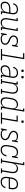

<svg xmlns="http://www.w3.org/2000/svg" viewBox="2608 -3384 783 6040"><g transform="rotate(90 3000.0 -363.5)"><path d="M165 8Q143 8 123 4Q103 0 86 -10Q69 -20 57 -36Q45 -52 39 -71Q33 -90 32.5 -111Q32 -132 35 -153Q39 -176 49.5 -199Q60 -222 78.5 -239.5Q97 -257 119.5 -268Q142 -279 166 -285.5Q190 -292 213.5 -294.5Q237 -297 260 -297H378L387 -349Q390 -368 390.5 -387.5Q391 -407 386 -425Q381 -443 371 -458Q361 -473 346 -483Q331 -493 312 -497Q293 -501 274 -501Q249 -501 223.5 -495.5Q198 -490 176 -474.5Q154 -459 139.5 -436.5Q125 -414 120 -388H80Q85 -410 94 -430.5Q103 -451 117 -469Q131 -487 149.5 -501Q168 -515 189 -523Q210 -531 231.5 -534.5Q253 -538 274 -538Q299 -538 323.5 -533Q348 -528 368.5 -516Q389 -504 403 -484.5Q417 -465 424 -442Q431 -419 430.5 -393.5Q430 -368 426 -343L375 -37H428V0H329L346 -102Q333 -77 313.5 -55.5Q294 -34 269.5 -19.5Q245 -5 218 1.5Q191 8 165 8ZM173 -29Q195 -29 217.5 -33Q240 -37 261 -47.5Q282 -58 300 -74.5Q318 -91 330.5 -110.5Q343 -130 350.5 -152Q358 -174 361 -196L372 -260H260Q241 -260 222.5 -258.5Q204 -257 184.5 -252.5Q165 -248 146.5 -240Q128 -232 112.5 -219Q97 -206 88 -188Q79 -170 76 -151Q72 -127 75 -103.5Q78 -80 91.5 -62Q105 -44 127 -36.5Q149 -29 173 -29Z M690 8Q663 8 638.5 0.5Q614 -7 595.5 -23.5Q577 -40 566 -62.5Q555 -85 551 -110.5Q547 -136 548 -162.5Q549 -189 554 -215L600 -493H547V-530H646L593 -209Q590 -188 588.5 -166.5Q587 -145 590 -125Q593 -105 601.5 -86.5Q610 -68 624 -54.5Q638 -41 658 -35Q678 -29 699 -29Q719 -29 739 -33.5Q759 -38 777 -48.5Q795 -59 810 -75Q825 -91 835 -109.5Q845 -128 851 -147.5Q857 -167 860 -187L911 -493H858V-530H957L875 -37H928V0H829L844 -90Q833 -68 816.5 -49Q800 -30 779.5 -16.5Q759 -3 736 2.5Q713 8 690 8Z M1202 8Q1202 8 1202 8Q1202 8 1202 8Q1182 8 1161.5 5Q1141 2 1123.5 -5Q1106 -12 1091 -25Q1076 -38 1067 -55L1058 0H1018L1048 -181H1088L1081 -136Q1078 -120 1079.5 -104Q1081 -88 1089 -74.5Q1097 -61 1109.5 -52Q1122 -43 1136.5 -37.5Q1151 -32 1167 -30.5Q1183 -29 1199 -29Q1222 -29 1245 -32.5Q1268 -36 1290 -46.5Q1312 -57 1328.5 -76Q1345 -95 1349 -118Q1352 -137 1346.5 -155Q1341 -173 1330.5 -187Q1320 -201 1305.5 -211Q1291 -221 1275 -228.5Q1259 -236 1242 -242.5Q1225 -249 1208.5 -256Q1192 -263 1176.5 -271.5Q1161 -280 1147.5 -291.5Q1134 -303 1123 -317Q1112 -331 1104.5 -347Q1097 -363 1094.5 -381.5Q1092 -400 1095 -419Q1098 -437 1106.5 -454.5Q1115 -472 1127.5 -486.5Q1140 -501 1156.5 -511.5Q1173 -522 1191 -528Q1209 -534 1227.5 -536Q1246 -538 1264 -538Q1285 -538 1306.5 -535Q1328 -532 1347 -524.5Q1366 -517 1382 -504Q1398 -491 1407 -473L1417 -530H1457L1427 -349H1387L1394 -394Q1397 -410 1395.5 -426Q1394 -442 1386 -455.5Q1378 -469 1366 -478Q1354 -487 1339.5 -492Q1325 -497 1309 -499Q1293 -501 1277 -501Q1255 -501 1232.5 -497.5Q1210 -494 1189.5 -483Q1169 -472 1153.5 -453Q1138 -434 1135 -412Q1131 -393 1136.5 -375.5Q1142 -358 1152.5 -344Q1163 -330 1177.5 -319.5Q1192 -309 1208 -301.5Q1224 -294 1241 -288Q1258 -282 1274.5 -275Q1291 -268 1306.5 -259Q1322 -250 1335.5 -239Q1349 -228 1360 -214Q1371 -200 1378.5 -184Q1386 -168 1388.5 -149.5Q1391 -131 1388 -112Q1383 -83 1364 -57.5Q1345 -32 1317.5 -17Q1290 -2 1261 3Q1232 8 1202 8Z M1522 0V-37H1687L1796 -698H1651V-735H1843L1727 -37H1872V0Z M2165 8Q2143 8 2123 4Q2103 0 2086 -10Q2069 -20 2057 -36Q2045 -52 2039 -71Q2033 -90 2032.5 -111Q2032 -132 2035 -153Q2039 -176 2049.5 -199Q2060 -222 2078.5 -239.5Q2097 -257 2119.5 -268Q2142 -279 2166 -285.5Q2190 -292 2213.5 -294.5Q2237 -297 2260 -297H2378L2387 -349Q2390 -368 2390.5 -387.5Q2391 -407 2386 -425Q2381 -443 2371 -458Q2361 -473 2346 -483Q2331 -493 2312 -497Q2293 -501 2274 -501Q2249 -501 2223.5 -495.5Q2198 -490 2176 -474.5Q2154 -459 2139.5 -436.5Q2125 -414 2120 -388H2080Q2085 -410 2094 -430.5Q2103 -451 2117 -469Q2131 -487 2149.5 -501Q2168 -515 2189 -523Q2210 -531 2231.5 -534.5Q2253 -538 2274 -538Q2299 -538 2323.5 -533Q2348 -528 2368.5 -516Q2389 -504 2403 -484.5Q2417 -465 2424 -442Q2431 -419 2430.5 -393.5Q2430 -368 2426 -343L2375 -37H2428V0H2329L2346 -102Q2333 -77 2313.5 -55.5Q2294 -34 2269.5 -19.5Q2245 -5 2218 1.5Q2191 8 2165 8ZM2173 -29Q2195 -29 2217.5 -33Q2240 -37 2261 -47.5Q2282 -58 2300 -74.5Q2318 -91 2330.5 -110.5Q2343 -130 2350.5 -152Q2358 -174 2361 -196L2372 -260H2260Q2241 -260 2222.5 -258.5Q2204 -257 2184.5 -252.5Q2165 -248 2146.5 -240Q2128 -232 2112.5 -219Q2097 -206 2088 -188Q2079 -170 2076 -151Q2072 -127 2075 -103.5Q2078 -80 2091.5 -62Q2105 -44 2127 -36.5Q2149 -29 2173 -29ZM2406 -641Q2397 -641 2388.5 -644Q2380 -647 2374.5 -654Q2369 -661 2367.5 -670.5Q2366 -680 2368 -690Q2369 -696 2372 -702Q2375 -708 2381 -712Q2387 -716 2393.5 -717.5Q2400 -719 2406 -719Q2416 -719 2424.5 -716Q2433 -713 2438.5 -706Q2444 -699 2445.5 -689.5Q2447 -680 2445 -670Q2444 -664 2440.5 -658Q2437 -652 2431.5 -648Q2426 -644 2419.5 -642.5Q2413 -641 2406 -641ZM2206 -641Q2197 -641 2188.5 -644Q2180 -647 2174.5 -654Q2169 -661 2167.5 -670.5Q2166 -680 2168 -690Q2169 -696 2172 -702Q2175 -708 2181 -712Q2187 -716 2193.5 -717.5Q2200 -719 2206 -719Q2216 -719 2224.5 -716Q2233 -713 2238.5 -706Q2244 -699 2245.5 -689.5Q2247 -680 2245 -670Q2244 -664 2240.5 -658Q2237 -652 2231.5 -648Q2226 -644 2219.5 -642.5Q2213 -641 2206 -641Z M2466 0V-37H2524L2600 -493H2547V-530H2646L2631 -440Q2643 -462 2659 -481Q2675 -500 2695.5 -513.5Q2716 -527 2739.5 -532.5Q2763 -538 2785 -538Q2812 -538 2836.5 -530.5Q2861 -523 2879.5 -506.5Q2898 -490 2909 -467.5Q2920 -445 2924 -419.5Q2928 -394 2927 -367.5Q2926 -341 2921 -315L2875 -37H2928V0H2777V-37H2835L2882 -321Q2886 -342 2887 -363.5Q2888 -385 2885 -405Q2882 -425 2874 -443.5Q2866 -462 2851.5 -475.5Q2837 -489 2817 -495Q2797 -501 2776 -501Q2756 -501 2736 -496.5Q2716 -492 2698 -481.5Q2680 -471 2665.5 -455Q2651 -439 2640.5 -420.5Q2630 -402 2624.5 -382.5Q2619 -363 2615 -343L2565 -37H2617V0Z M3179 8Q3153 8 3128.5 0.5Q3104 -7 3085.5 -23.5Q3067 -40 3057 -63Q3047 -86 3043 -111Q3039 -136 3040 -162.5Q3041 -189 3046 -215L3067 -345Q3071 -370 3078.5 -394Q3086 -418 3099 -440.5Q3112 -463 3130.5 -482Q3149 -501 3171.5 -514Q3194 -527 3218.5 -532.5Q3243 -538 3268 -538Q3293 -538 3317 -530.5Q3341 -523 3358.5 -506.5Q3376 -490 3385.5 -467.5Q3395 -445 3399 -421L3445 -698H3392V-735H3491L3375 -37H3428V0H3329L3344 -93Q3332 -70 3314.5 -50.5Q3297 -31 3275 -17Q3253 -3 3228 2.5Q3203 8 3179 8ZM3198 -29Q3218 -29 3238.5 -33Q3259 -37 3277 -48Q3295 -59 3309.5 -75Q3324 -91 3334.5 -109.5Q3345 -128 3351 -147.5Q3357 -167 3360 -187L3381 -317Q3385 -338 3386.5 -360Q3388 -382 3385 -402.5Q3382 -423 3374 -442Q3366 -461 3351.5 -475Q3337 -489 3317 -495Q3297 -501 3275 -501Q3254 -501 3233.5 -496.5Q3213 -492 3194 -481Q3175 -470 3159.5 -454Q3144 -438 3133 -419Q3122 -400 3116 -380Q3110 -360 3107 -339L3085 -209Q3082 -188 3081 -166Q3080 -144 3083.5 -123.5Q3087 -103 3096 -84.5Q3105 -66 3120.5 -53Q3136 -40 3156.5 -34.5Q3177 -29 3198 -29Z M3522 0V-37H3687L3762 -493H3617V-530H3809L3727 -37H3872V0ZM3806 -641Q3797 -641 3788.5 -644Q3780 -647 3774.5 -654Q3769 -661 3767.5 -670.5Q3766 -680 3768 -690Q3769 -696 3772 -702Q3775 -708 3781 -712Q3787 -716 3793.5 -717.5Q3800 -719 3806 -719Q3816 -719 3824.5 -716Q3833 -713 3838.5 -706Q3844 -699 3845.5 -689.5Q3847 -680 3845 -670Q3844 -664 3840.5 -658Q3837 -652 3831.5 -648Q3826 -644 3819.5 -642.5Q3813 -641 3806 -641Z M4202 8Q4202 8 4202 8Q4202 8 4202 8Q4182 8 4161.5 5Q4141 2 4123.5 -5Q4106 -12 4091 -25Q4076 -38 4067 -55L4058 0H4018L4048 -181H4088L4081 -136Q4078 -120 4079.5 -104Q4081 -88 4089 -74.5Q4097 -61 4109.5 -52Q4122 -43 4136.5 -37.5Q4151 -32 4167 -30.5Q4183 -29 4199 -29Q4222 -29 4245 -32.5Q4268 -36 4290 -46.5Q4312 -57 4328.5 -76Q4345 -95 4349 -118Q4352 -137 4346.5 -155Q4341 -173 4330.5 -187Q4320 -201 4305.5 -211Q4291 -221 4275 -228.5Q4259 -236 4242 -242.5Q4225 -249 4208.5 -256Q4192 -263 4176.5 -271.5Q4161 -280 4147.5 -291.5Q4134 -303 4123 -317Q4112 -331 4104.5 -347Q4097 -363 4094.5 -381.5Q4092 -400 4095 -419Q4098 -437 4106.5 -454.5Q4115 -472 4127.5 -486.5Q4140 -501 4156.5 -511.5Q4173 -522 4191 -528Q4209 -534 4227.5 -536Q4246 -538 4264 -538Q4285 -538 4306.5 -535Q4328 -532 4347 -524.5Q4366 -517 4382 -504Q4398 -491 4407 -473L4417 -530H4457L4427 -349H4387L4394 -394Q4397 -410 4395.5 -426Q4394 -442 4386 -455.5Q4378 -469 4366 -478Q4354 -487 4339.5 -492Q4325 -497 4309 -499Q4293 -501 4277 -501Q4255 -501 4232.5 -497.5Q4210 -494 4189.5 -483Q4169 -472 4153.5 -453Q4138 -434 4135 -412Q4131 -393 4136.5 -375.5Q4142 -358 4152.5 -344Q4163 -330 4177.5 -319.5Q4192 -309 4208 -301.5Q4224 -294 4241 -288Q4258 -282 4274.5 -275Q4291 -268 4306.5 -259Q4322 -250 4335.5 -239Q4349 -228 4360 -214Q4371 -200 4378.5 -184Q4386 -168 4388.5 -149.5Q4391 -131 4388 -112Q4383 -83 4364 -57.5Q4345 -32 4317.5 -17Q4290 -2 4261 3Q4232 8 4202 8Z M4697 8Q4669 8 4643 1.5Q4617 -5 4596.5 -20.5Q4576 -36 4563 -58.5Q4550 -81 4544.5 -107Q4539 -133 4540 -160.5Q4541 -188 4546 -215L4567 -345Q4571 -370 4578.5 -393.5Q4586 -417 4598 -439.5Q4610 -462 4628 -481.5Q4646 -501 4668 -514.5Q4690 -528 4715 -533Q4740 -538 4764 -538Q4787 -538 4809.5 -533.5Q4832 -529 4850.5 -518Q4869 -507 4883 -490Q4897 -473 4904 -453L4917 -530H4957L4927 -349H4887Q4891 -378 4889 -406.5Q4887 -435 4872.5 -457.5Q4858 -480 4832 -490.5Q4806 -501 4777 -501Q4756 -501 4735 -497Q4714 -493 4695 -482Q4676 -471 4660 -455Q4644 -439 4633.5 -420Q4623 -401 4616.5 -380.5Q4610 -360 4607 -339L4585 -209Q4582 -188 4580.5 -166Q4579 -144 4582.5 -124Q4586 -104 4595 -85.5Q4604 -67 4619.5 -53.5Q4635 -40 4655 -34.5Q4675 -29 4697 -29Q4725 -29 4754.5 -38.5Q4784 -48 4806.5 -69.5Q4829 -91 4842 -118.5Q4855 -146 4860 -175H4900Q4896 -151 4887.5 -128Q4879 -105 4865.5 -83.5Q4852 -62 4833 -43.5Q4814 -25 4791.5 -13.5Q4769 -2 4745 3Q4721 8 4697 8Z M4966 0V-37H5024L5134 -698H5081V-735H5180L5131 -440Q5143 -462 5159 -481Q5175 -500 5195.5 -513.5Q5216 -527 5239.5 -532.5Q5263 -538 5285 -538Q5312 -538 5336.5 -530.5Q5361 -523 5379.5 -506.5Q5398 -490 5409 -467.5Q5420 -445 5424 -419.5Q5428 -394 5427 -367.5Q5426 -341 5421 -315L5375 -37H5428V0H5277V-37H5335L5382 -321Q5386 -342 5387 -363.5Q5388 -385 5385 -405Q5382 -425 5374 -443.5Q5366 -462 5351.5 -475.5Q5337 -489 5317 -495Q5297 -501 5276 -501Q5256 -501 5236 -496.5Q5216 -492 5198 -481.5Q5180 -471 5165.5 -455Q5151 -439 5140.5 -420.5Q5130 -402 5124.5 -382.5Q5119 -363 5115 -343L5065 -37H5117V0Z M5701 8Q5673 8 5646.5 1.5Q5620 -5 5599 -20Q5578 -35 5564.5 -57.5Q5551 -80 5545 -106Q5539 -132 5540 -160Q5541 -188 5546 -215L5567 -345Q5571 -370 5579 -395Q5587 -420 5601 -442.5Q5615 -465 5634.5 -484Q5654 -503 5677.5 -515.5Q5701 -528 5726.5 -533Q5752 -538 5777 -538Q5804 -538 5830.5 -531.5Q5857 -525 5877.5 -509.5Q5898 -494 5911.5 -471.5Q5925 -449 5930.5 -423Q5936 -397 5935 -369.5Q5934 -342 5929 -315L5918 -247H5591L5585 -209Q5582 -188 5581 -166Q5580 -144 5583.5 -123.5Q5587 -103 5596.5 -84.5Q5606 -66 5622 -53Q5638 -40 5658.5 -34.5Q5679 -29 5701 -29Q5726 -29 5751.5 -34.5Q5777 -40 5799.5 -55Q5822 -70 5837.5 -93Q5853 -116 5859 -142H5899Q5891 -109 5873 -79.5Q5855 -50 5827 -29.5Q5799 -9 5766 -0.5Q5733 8 5701 8ZM5884 -283 5890 -321Q5894 -342 5895 -364Q5896 -386 5892 -406.5Q5888 -427 5879 -445.5Q5870 -464 5854.5 -477Q5839 -490 5818.5 -495.5Q5798 -501 5776 -501Q5755 -501 5734.5 -497Q5714 -493 5694.5 -482Q5675 -471 5659.5 -454.5Q5644 -438 5633.5 -419.5Q5623 -401 5616.5 -380.5Q5610 -360 5607 -339L5597 -283Z"/></g></svg>

Font: Iosevka Slab XLtObl
Style: Regular
Weight: 200
Italic angle: -9°
Monospace: yes
Designer: Belleve Invis
Foundry: Belleve Invis
Version: Version 11.1.1; ttfautohint (v1.8.3)